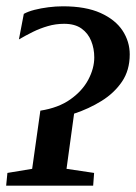

<svg xmlns="http://www.w3.org/2000/svg" viewBox="-28 -589 432 609"><path d="M-8.5 0 -4.5 -40.5 74 -53.5 100 -238Q157.5 -247 195.2 -273.8Q233 -300.5 252 -336.2Q271 -372 271 -407Q271 -435 261.2 -459.2Q251.5 -483.5 230.5 -498.5Q209.5 -513.5 175.5 -513.5Q148.5 -513.5 123.8 -506.2Q99 -499 76.2 -487.8Q53.5 -476.5 32 -464L47.5 -545Q61 -552.5 81.5 -557.8Q102 -563 125.5 -566Q149 -569 171.5 -569Q244 -569 291 -547.8Q338 -526.5 360.8 -491.8Q383.5 -457 383.5 -416.5Q383.5 -366 358.8 -329.8Q334 -293.5 294 -268.8Q254 -244 207 -228.5L183 -53.5L270.5 -40.5L267.5 0Z"/></svg>

Font: Merriweather 24pt Medium
Style: Italic
Weight: 500
Italic angle: -7.8°
Version: Version 2.101